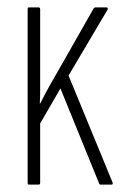

<svg xmlns="http://www.w3.org/2000/svg" viewBox="-20 -501 341 521"><path d="M59 0Q55 0 55 -5V-476Q55 -481 59 -481H84Q89 -481 89 -476V-336Q89 -316 89 -297Q89 -278 89 -259Q89 -240 88 -220H89Q102 -246 115.5 -270Q129 -294 143 -318L234 -478Q236 -481 240 -481H268Q274 -481 272 -475L166 -296L285 -7Q288 0 282 0H253Q250 0 249 -3L144 -261L89 -166V-5Q89 0 85 0Z"/></svg>

Font: Sofia Sans Extra Condensed ExtraLight
Style: Regular
Weight: 250
Designer: Botio Nikoltchev, Ani Petrova
Foundry: lettersoup
Version: Version 4.101